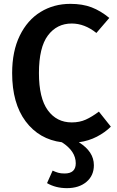

<svg xmlns="http://www.w3.org/2000/svg" viewBox="-20 -726 608 996"><path d="M389 12Q467 60 467 131Q467 185 428.5 217.5Q390 250 327 250Q269 250 224 224L253 159Q268 166 281.5 170Q295 174 315 174Q373 174 373 121Q373 58 301 12Q183 -3 113 -96.5Q43 -190 43 -347Q43 -460 82.5 -541Q122 -622 190.5 -664Q259 -706 345 -706Q408 -706 455 -688Q502 -670 547 -633L480 -555Q419 -604 352 -604Q275 -604 228.5 -542Q182 -480 182 -347Q182 -217 228 -154Q274 -91 352 -91Q393 -91 425 -105.5Q457 -120 493 -147L555 -69Q525 -39 482.5 -17Q440 5 389 12Z"/></svg>

Font: Fira Sans Medium
Style: Regular
Weight: 500
Designer: bBox Type GmbH & Carrois Corporate GbR & Edenspiekermann AG
Foundry: bBox Type GmbH & Carrois Corporate GbR & Edenspiekermann AG
Version: Version 4.301